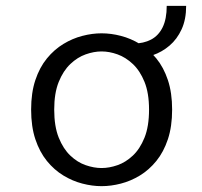

<svg xmlns="http://www.w3.org/2000/svg" viewBox="-20 -626 690 657"><path d="M327.5 11Q295.5 11 261.8 2.2Q228 -6.5 196.8 -25.5Q165.5 -44.5 140.5 -75.2Q115.5 -106 101 -149.5Q86.5 -193 86.5 -251Q86.5 -308.5 101 -352Q115.5 -395.5 140.5 -426Q165.5 -456.5 196.8 -475.5Q228 -494.5 261.8 -503.2Q295.5 -512 327.5 -512Q360 -512 393.8 -503.2Q427.5 -494.5 458.8 -475.5Q490 -456.5 515 -426Q540 -395.5 554.5 -352Q569 -308.5 569 -251Q569 -193 554.5 -149.5Q540 -106 515 -75.2Q490 -44.5 458.8 -25.5Q427.5 -6.5 393.8 2.2Q360 11 327.5 11ZM327.5 -51Q354 -51 382 -60.8Q410 -70.5 434.5 -93.5Q459 -116.5 474.5 -155Q490 -193.5 490 -251Q490 -307.5 474.5 -345.8Q459 -384 434.5 -407Q410 -430 382 -440Q354 -450 327.5 -450Q301.5 -450 273.2 -440Q245 -430 220.8 -407Q196.5 -384 181 -345.8Q165.5 -307.5 165.5 -251Q165.5 -193.5 181 -155Q196.5 -116.5 220.8 -93.5Q245 -70.5 273.2 -60.8Q301.5 -51 327.5 -51ZM436.5 -426V-477Q471 -477 496.8 -490.5Q522.5 -504 536.5 -532.5Q550.5 -561 550.5 -606H617Q617 -559.5 601.5 -525.8Q586 -492 560.2 -470Q534.5 -448 502.5 -437Q470.5 -426 436.5 -426Z"/></svg>

Font: Trispace Thin Light
Style: Regular
Weight: 300
Version: Version 1.210